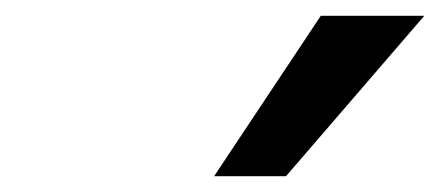

<svg xmlns="http://www.w3.org/2000/svg" viewBox="-20 -781 557 243"><path d="M251 -558 386 -761H517L342 -558Z"/></svg>

Font: Nunito Sans 9pt
Style: Bold Italic
Weight: 700
Italic angle: -9°
Version: Version 3.101;gftools[0.9.27]